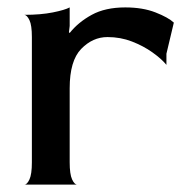

<svg xmlns="http://www.w3.org/2000/svg" viewBox="-20 -498 509 518"><path d="M46 0Q53 0 59.5 -14Q66 -28 66 -60V-398Q66 -430 59.5 -443.5Q53 -457 46 -458Q90 -458 122.5 -464.5Q155 -471 168 -478V-428L166 -411L168 -409Q191 -438 227.5 -458Q264 -478 318 -478Q365 -478 399.5 -464.5Q434 -451 449 -437L429 -353V-323Q416 -339 391.5 -356.5Q367 -374 336 -386Q305 -398 270 -398Q230 -398 199 -366Q168 -334 168 -260V-60Q168 -28 174.5 -14Q181 0 188 0Z"/></svg>

Font: Red Rose
Style: Regular
Weight: 400
Designer: Jaikishan Patel
Version: Version 2.000; ttfautohint (v1.8.3)